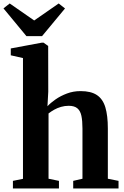

<svg xmlns="http://www.w3.org/2000/svg" viewBox="-50 -1058 698 1078"><path d="M79 -54V-732L10.5 -747.5V-786L185 -818.5H194.5L220.5 -800L221 -543.5L216.5 -461.5Q234 -480.5 262 -500Q290 -519.5 325.8 -533Q361.5 -546.5 402.5 -546.5Q461 -546.5 494.2 -524.2Q527.5 -502 541.5 -455.5Q555.5 -409 555.5 -336.5V-54.5L615.5 -42.5V0H361V-42.5L413 -54.5V-336Q413 -379.5 407 -407.8Q401 -436 384.2 -450Q367.5 -464 336 -464Q313.5 -464 292.8 -458Q272 -452 254.2 -442Q236.5 -432 222.5 -421V-54.5L281 -42.5V0H22.5V-42.5ZM98.5 -855 -30.5 -1011 4.5 -1038.5 142 -943 279.5 -1038.5 315 -1010.5 186 -855Z"/></svg>

Font: Merriweather 72pt
Style: Bold
Weight: 700
Version: Version 2.100